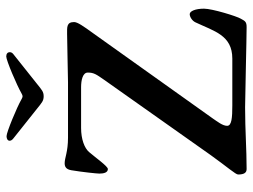

<svg xmlns="http://www.w3.org/2000/svg" viewBox="-120 -708 830 631"><g transform="rotate(-90 295.5 -393.0)"><path d="M163 -787C154 -787 148 -783 148 -777C148 -773 150 -769 155 -765L253 -687C273 -671 279 -665 294 -665C309 -665 315 -671 335 -687L433 -765C438 -769 439 -773 439 -777C439 -783 434 -788 425 -788C412 -788 330 -753 304 -738C295 -733 293 -733 284 -738C258 -753 176 -787 163 -787ZM258 -3C288 -3 484 2 521 2C538 2 541 -2 549 -17C557 -30 582 -111 582 -138C582 -166 574 -185 564 -185C555 -185 542 -177 537 -166C508 -105 495 -45 418 -45H264C224 -45 197 -47 197 -62C197 -77 211 -94 221 -109L501 -502C525 -535 538 -554 538 -565C538 -590 521 -588 499 -588C465 -588 368 -585 340 -585H158C111 -585 92 -596 74 -596C62 -596 54 -591 51 -574C45 -538 40 -490 40 -482C40 -468 43 -454 55 -454C64 -454 92 -494 111 -516C124 -531 153 -542 190 -542H324C346 -542 372 -537 372 -520C372 -500 366 -492 348 -466L100 -115C62 -62 37 -34 37 -26C37 -6 43 2 55 2C121 2 182 -3 258 -3Z"/></g></svg>

Font: EB Garamond SC 08
Style: Regular
Weight: 400
Version: Version 0.016